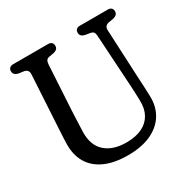

<svg xmlns="http://www.w3.org/2000/svg" viewBox="-161 -846 986 1004"><g transform="rotate(-30 332.0 -343.5)"><path d="M523.4 -295 504.2 -608.7Q503.1 -624.4 497.6 -630.8Q492 -637.2 480.2 -639.5L449.9 -644.3Q436 -647.7 429.1 -654.8Q422.2 -661.9 422.2 -673.7Q422.2 -686 429.7 -693Q437.1 -700 450.6 -700H619.4Q633.2 -700 640.5 -693Q647.8 -686 647.8 -673.7Q647.8 -661.9 640.7 -654.9Q633.5 -647.9 620.1 -644.5L591 -639.5Q576.9 -636.6 570.5 -628.3Q564 -620 565.1 -605.2L579.8 -295.4Q581.4 -270.6 582.4 -246.9Q583.4 -223.2 584.3 -197.4Q586.4 -136 558 -88.4Q529.5 -40.7 472.4 -13.9Q415.2 13 330.7 13Q248.1 13 192.2 -12.7Q136.3 -38.3 108.5 -85.6Q80.8 -132.9 82 -198Q82.3 -213.1 83.3 -235.6Q84.4 -258.1 85.8 -282.5Q87.2 -306.9 88.4 -327.7L104.3 -604.5Q105.3 -620.1 99.5 -628.3Q93.7 -636.6 79.6 -639.5L47.5 -644.1Q19.3 -650.6 19.3 -673.7Q19.3 -686 27 -693Q34.7 -700 48.2 -700H258.9Q272.7 -700 280 -693Q287.3 -686 287.3 -673.7Q287.3 -661.7 280.4 -654.7Q273.4 -647.7 259.6 -644.5L231.1 -639.5Q218.8 -636.9 213.8 -629.1Q208.7 -621.4 207.7 -606.7L191.7 -327.7Q189.9 -292.3 189 -263.8Q188.1 -235.2 186.9 -211.1Q184.8 -131.3 230.6 -90.2Q276.3 -49.1 357.5 -49.1Q413.5 -49.1 451.9 -67.5Q490.3 -85.9 509.6 -120.7Q528.9 -155.5 527.1 -204.2Q526.2 -235.1 525.5 -255.3Q524.8 -275.4 523.4 -295Z"/></g></svg>

Font: Fraunces 144pt S100 Black
Style: Regular
Weight: 900
Version: Version 1.000